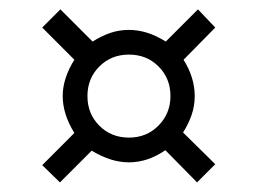

<svg xmlns="http://www.w3.org/2000/svg" viewBox="-20 -461 540 402"><path d="M336.9 -259.8Q336.9 -296.9 312 -321.8Q287.1 -346.7 250 -346.7Q212.9 -346.7 188 -321.8Q163.1 -296.9 163.1 -259.8Q163.1 -222.7 188 -197.8Q212.9 -172.9 250 -172.9Q287.1 -172.9 312 -198.2Q336.9 -223.6 336.9 -259.8ZM327.1 -374 394.5 -441.4 430.7 -403.3 364.3 -335.9Q376 -317.4 381.8 -298.3Q387.7 -279.3 387.7 -259.8Q387.7 -239.3 381.3 -220.7Q375 -202.1 363.3 -183.6L430.7 -117.2L392.6 -79.1L326.2 -146.5Q307.6 -133.8 288.6 -127.4Q269.5 -121.1 250 -121.1Q230.5 -121.1 210.9 -127.4Q191.4 -133.8 171.9 -145.5L105.5 -79.1L68.4 -115.2L135.7 -182.6Q123 -203.1 117.2 -222.2Q111.3 -241.2 111.3 -259.8Q111.3 -279.3 117.7 -298.3Q124 -317.4 135.7 -335.9L68.4 -403.3L106.4 -441.4L173.8 -374Q192.4 -385.7 210.9 -392.1Q229.5 -398.4 250 -398.4Q268.6 -398.4 287.6 -392.6Q306.6 -386.7 327.1 -374Z"/></svg>

Font: BabelStone Irk Bitig
Style: Regular
Weight: 400
Designer: Andrew West
Foundry: BabelStone
Version: Version 1.03 June 7, 2023